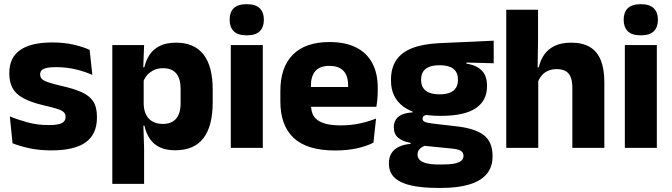

<svg xmlns="http://www.w3.org/2000/svg" viewBox="-20 -707 3212 918"><path d="M226 12Q167.5 12 120.5 1.8Q73.5 -8.5 40 -22L27 -150.5Q65.5 -134.5 112.2 -121.8Q159 -109 213.5 -109Q257 -109 275.2 -118.2Q293.5 -127.5 293.5 -147V-149Q293.5 -162.5 284.2 -171.2Q275 -180 252.2 -187Q229.5 -194 188.5 -203.5Q127 -218 91 -237.8Q55 -257.5 39.8 -286.2Q24.5 -315 24.5 -354.5V-358.5Q24.5 -431.5 76.5 -467.8Q128.5 -504 229.5 -504Q286.5 -504 332 -493.5Q377.5 -483 408.5 -468.5L421.5 -349Q385.5 -365 341.2 -375.5Q297 -386 248.5 -386Q219 -386 202.2 -382Q185.5 -378 178.8 -370.5Q172 -363 172 -352V-350.5Q172 -338.5 180 -330Q188 -321.5 209.2 -314Q230.5 -306.5 270.5 -297Q332.5 -283.5 370.5 -266.2Q408.5 -249 426 -221.8Q443.5 -194.5 443.5 -149.5V-145Q443.5 -65.5 390 -26.8Q336.5 12 226 12Z M817.5 11.5Q773.5 11.5 743.5 -3Q713.5 -17.5 695.8 -44.2Q678 -71 670.5 -106.5H631L667 -209.5Q668 -179 678.8 -158Q689.5 -137 709.8 -125.8Q730 -114.5 758 -114.5Q800 -114.5 821.8 -139.2Q843.5 -164 843.5 -213V-283Q843.5 -332 822.2 -356.5Q801 -381 759 -381Q735.5 -381 716.2 -372Q697 -363 683.8 -348.2Q670.5 -333.5 664.5 -314.5L629.5 -385H670Q677.5 -418 695 -444.8Q712.5 -471.5 743.5 -487.2Q774.5 -503 822.5 -503Q908.5 -503 952.8 -446.8Q997 -390.5 997 -278V-218Q997 -104.5 952.8 -46.5Q908.5 11.5 817.5 11.5ZM517 172V-491.5H669L664 -359L667 -341.5V-152.5L665 -126.5L669 5V172Z M1083.5 0V-491.5H1236.5V0ZM1160 -538Q1117 -538 1097.5 -557.8Q1078 -577.5 1078 -611V-614.5Q1078 -648 1097.5 -667.5Q1117 -687 1160 -687Q1202 -687 1221.8 -667.5Q1241.5 -648 1241.5 -614.5V-611Q1241.5 -577 1221.8 -557.5Q1202 -538 1160 -538Z M1582.5 12.5Q1448.5 12.5 1384.5 -47.2Q1320.5 -107 1320.5 -221.5V-272.5Q1320.5 -385.5 1380.5 -445.8Q1440.5 -506 1555 -506Q1632 -506 1683.2 -479.8Q1734.5 -453.5 1760.2 -405Q1786 -356.5 1786 -288.5V-272Q1786 -253 1784.2 -233.2Q1782.5 -213.5 1779.5 -196.5H1641.5Q1643.5 -225.5 1644 -251.2Q1644.5 -277 1644.5 -298Q1644.5 -328.5 1635 -349.2Q1625.5 -370 1605.8 -381Q1586 -392 1555 -392Q1509 -392 1487.8 -367.2Q1466.5 -342.5 1466.5 -297V-252L1467.5 -235.5V-200.5Q1467.5 -181.5 1473.8 -164.5Q1480 -147.5 1495.8 -134.8Q1511.5 -122 1539.2 -114.8Q1567 -107.5 1610 -107.5Q1655.5 -107.5 1697.5 -116.2Q1739.5 -125 1778 -140L1765.5 -25Q1731.5 -7.5 1685 2.5Q1638.5 12.5 1582.5 12.5ZM1401.5 -196.5V-291H1748.5V-196.5Z M2087 -153Q1968.5 -153 1909 -197Q1849.5 -241 1849.5 -320.5V-327Q1849.5 -381 1873.8 -418.2Q1898 -455.5 1948.5 -476Q1999 -496.5 2078 -500.5L2340.5 -512.5V-404.5L2210 -408V-403Q2243.5 -397.5 2265.2 -384.2Q2287 -371 2297.8 -349.8Q2308.5 -328.5 2308.5 -297.5V-294Q2308.5 -225.5 2254.2 -189.2Q2200 -153 2087 -153ZM2079.5 79.5H2094.5Q2130.5 79.5 2152.8 75Q2175 70.5 2185.5 61.5Q2196 52.5 2196 39V38Q2196 20.5 2181.2 13Q2166.5 5.5 2137 3L1992 -11.5L2025.5 -13.5Q2010.5 -11 1999.8 -5Q1989 1 1982.8 10Q1976.5 19 1976.5 32V33Q1976.5 48 1987.5 58.5Q1998.5 69 2021.2 74.2Q2044 79.5 2079.5 79.5ZM2072 191.5Q1998 191.5 1945.8 179.8Q1893.5 168 1866.5 142.5Q1839.5 117 1839.5 75V73Q1839.5 44.5 1852 25Q1864.5 5.5 1888 -5.5Q1911.5 -16.5 1943 -19V-24Q1904.5 -31 1883.8 -48.5Q1863 -66 1863 -97.5V-98Q1863 -120.5 1873.2 -136Q1883.5 -151.5 1903.5 -159.8Q1923.5 -168 1952.5 -169.5V-186L2065.5 -157.5L2032.5 -158Q2015 -158 2007.8 -153.5Q2000.5 -149 2000.5 -140V-139.5Q2000.5 -128.5 2012.2 -123.8Q2024 -119 2050.5 -116L2167 -102.5Q2252 -92.5 2293.5 -60.5Q2335 -28.5 2335 38.5V41.5Q2335 92.5 2306.2 125.8Q2277.5 159 2223.2 175.2Q2169 191.5 2091 191.5ZM2082 -256Q2111.5 -256 2130.8 -263.8Q2150 -271.5 2159.8 -286.8Q2169.5 -302 2169.5 -323.5V-328Q2169.5 -349.5 2160 -364.5Q2150.5 -379.5 2131.2 -387.2Q2112 -395 2082 -395H2081.5Q2051 -395 2031.5 -387Q2012 -379 2002.8 -364Q1993.5 -349 1993.5 -327.5V-323.5Q1993.5 -302 2003.2 -286.8Q2013 -271.5 2032.5 -263.8Q2052 -256 2082 -256Z M2716.5 0V-289Q2716.5 -316 2709.5 -335.8Q2702.5 -355.5 2686.2 -366Q2670 -376.5 2641 -376.5Q2617.5 -376.5 2599.5 -368.2Q2581.5 -360 2569.8 -345.8Q2558 -331.5 2551.5 -313.5L2520.5 -385H2556Q2563.5 -418.5 2581.5 -445Q2599.5 -471.5 2631.2 -487.2Q2663 -503 2711 -503Q2766 -503 2801 -481.8Q2836 -460.5 2852.8 -418.5Q2869.5 -376.5 2869.5 -313.5V0ZM2400.5 0V-660.5H2552.5V-513.5L2550 -351.5L2553.5 -339.5V0Z M2967.5 0V-491.5H3120.5V0ZM3044 -538Q3001 -538 2981.5 -557.8Q2962 -577.5 2962 -611V-614.5Q2962 -648 2981.5 -667.5Q3001 -687 3044 -687Q3086 -687 3105.8 -667.5Q3125.5 -648 3125.5 -614.5V-611Q3125.5 -577 3105.8 -557.5Q3086 -538 3044 -538Z"/></svg>

Font: Anek Gurmukhi
Style: Bold
Weight: 700
Designer: Sarang Kulkarni (Gurmukhi), Yesha Goshar (Latin)
Foundry: Ek Type
Version: Version 1.003